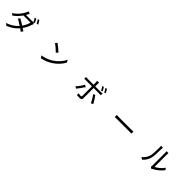

<svg xmlns="http://www.w3.org/2000/svg" viewBox="767 -3362 5965 5965"><g transform="rotate(45 3750.0 -379.0)"><path d="M236.3 49.8 170.9 -8.8Q387.7 -76.2 534.2 -242.2Q434.6 -308.6 332 -366.2L379.9 -421.9Q469.7 -375 582 -303.7Q669.9 -430.7 699.2 -553.7H543H386.7Q279.3 -401.4 144.5 -307.6L83 -356.4Q189.5 -423.8 274.4 -524.4Q338.9 -601.6 377 -681.6Q399.4 -721.7 406.2 -755.9L489.3 -728.5Q469.7 -697.3 449.2 -656.2Q446.3 -649.4 438.5 -636.7Q432.6 -626 429.7 -621.1H679.7Q717.8 -621.1 741.2 -629.9L755.9 -620.1Q721.7 -693.4 682.6 -748L731.4 -769.5Q771.5 -711.9 806.6 -640.6L757.8 -618.2L801.8 -591.8Q790 -572.3 780.3 -542Q735.4 -390.6 645.5 -262.7Q692.4 -231.4 734.4 -202.1L683.6 -135.7Q650.4 -163.1 596.7 -200.2Q454.1 -33.2 236.3 49.8ZM860.4 -657.2Q844.7 -689.5 824.2 -723.6Q796.9 -768.6 784.2 -785.2L833 -806.6Q882.8 -734.4 909.2 -679.7Z M1707 3.9 1659.2 -72.3Q1856.4 -102.5 2026.4 -210Q2127 -275.4 2211.9 -373Q2290 -462.9 2333 -554.7L2354.5 -514.6L2377 -474.6Q2326.2 -380.9 2251 -297.9Q2167 -205.1 2068.4 -142.6Q1903.3 -33.2 1707 3.9ZM1914.1 -447.3Q1877.9 -485.4 1807.6 -545.9Q1734.4 -609.4 1685.5 -643.6L1737.3 -701.2Q1775.4 -676.8 1859.4 -607.4Q1933.6 -546.9 1971.7 -506.8Z M3442.4 26.4Q3384.8 26.4 3312.5 20.5L3304.7 -54.7Q3367.2 -43.9 3411.1 -43.9Q3447.3 -43.9 3447.3 -79.1V-502H3191.4Q3151.4 -502 3113.3 -499V-578.1Q3157.2 -573.2 3191.4 -573.2H3447.3V-669.9Q3447.3 -712.9 3440.4 -736.3H3526.4Q3521.5 -705.1 3521.5 -668.9V-573.2H3763.7Q3810.5 -573.2 3838.9 -578.1V-500Q3814.5 -502 3764.6 -502H3521.5V-275.4V-48.8Q3521.5 26.4 3442.4 26.4ZM3148.4 -99.6 3085 -143.6Q3129.9 -187.5 3181.6 -259.8Q3233.4 -332 3260.7 -389.6Q3287.1 -376 3308.6 -358.4Q3332 -339.8 3328.1 -333Q3325.2 -328.1 3318.4 -325.2Q3305.7 -321.3 3297.9 -306.6Q3268.6 -258.8 3241.2 -220.7Q3188.5 -144.5 3148.4 -99.6ZM3799.8 -105.5Q3773.4 -160.2 3727.5 -235.4Q3681.6 -312.5 3646.5 -354.5L3709 -388.7Q3744.1 -345.7 3793 -269.5Q3838.9 -197.3 3867.2 -143.6ZM3743.2 -606.4Q3730.5 -634.8 3710 -670.9Q3682.6 -715.8 3669.9 -733.4L3719.7 -753.9Q3757.8 -698.2 3793 -628.9ZM3853.5 -634.8Q3812.5 -715.8 3779.3 -759.8L3828.1 -781.2Q3846.7 -754.9 3868.2 -719.7Q3889.6 -683.6 3903.3 -657.2Z M4623 -328.1V-419.9Q4691.4 -415 4751 -415H5253.9Q5303.7 -415 5352.5 -419.9V-328.1Q5348.6 -328.1 5339.8 -329.1Q5288.1 -332 5254.9 -332H5002.9H4751Q4679.7 -332 4623 -328.1Z M6159.2 8.8 6089.8 -38.1Q6204.1 -122.1 6250 -268.6Q6277.3 -357.4 6277.3 -645.5Q6277.3 -679.7 6270.5 -713.9H6312.5H6355.5Q6355.5 -711.9 6354.5 -705.1Q6350.6 -668.9 6350.6 -646.5Q6350.6 -356.4 6322.3 -248Q6280.3 -91.8 6159.2 8.8ZM6558.6 7.8 6510.7 -33.2Q6516.6 -64.5 6516.6 -85.9V-366.2V-647.5Q6516.6 -670.9 6512.7 -704.1Q6511.7 -713.9 6511.7 -716.8H6595.7Q6591.8 -685.5 6591.8 -647.5V-106.4Q6660.2 -137.7 6731.4 -197.3Q6809.6 -261.7 6859.4 -336.9L6903.3 -273.4Q6846.7 -195.3 6756.8 -123Q6675.8 -57.6 6589.8 -13.7Q6574.2 -4.9 6558.6 7.8Z"/></g></svg>

Font: Bpmf GenSeki Gothic R
Style: R
Weight: 400
Foundry: But Ko
Version: Version 1.320